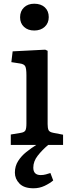

<svg xmlns="http://www.w3.org/2000/svg" viewBox="-20 -779 383 1032"><path d="M164 -615Q130 -615 109 -634.5Q88 -654 88 -686Q88 -719 109 -739Q130 -759 164 -759Q200 -759 221 -739.5Q242 -720 242 -687Q242 -655 220.5 -635Q199 -615 164 -615ZM160 233Q109 233 84.5 207.5Q60 182 60 149Q60 114 77.5 86.5Q95 59 121.5 38Q148 17 175 0H38V-56L92 -65Q111 -68 116.5 -78Q122 -88 122 -115V-375Q122 -411 115.5 -423Q109 -435 86 -438L41 -445L48 -503L223 -512L236 -506V-112Q236 -92 240.5 -80.5Q245 -69 267 -65L319 -55V0H239Q207 27 183 57.5Q159 88 159 122Q159 162 199 162Q213 162 226 158.5Q239 155 251 151L266 191Q247 207 219.5 220Q192 233 160 233Z"/></svg>

Font: Literata Medium
Style: Regular
Weight: 500
Designer: Latin by Veronika Burian and Jose Scaglione. Greek by Irene Vlachou. Cyrillic by Vera Evstafieva.
Foundry: TypeTogether
Version: Version 3.103; ttfautohint (v1.8.4.7-5d5b);gftools[0.9.29]